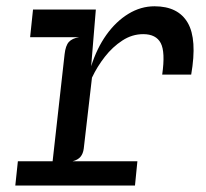

<svg xmlns="http://www.w3.org/2000/svg" viewBox="-20 -576 640 596"><path d="M27.5 0 35.5 -75.5H406.5L399 0ZM73.5 -460.5 82.5 -546.5H277.5L237 -460.5ZM136 -10 180.5 -407.5Q183.5 -434.5 193.8 -445.8Q204 -457 225.5 -460.5L189 -490L195 -530L277.5 -546.5L263 -370.5Q280.5 -426 310.2 -467.8Q340 -509.5 378.5 -533Q417 -556.5 459.5 -556.5Q533 -556.5 562.8 -505.2Q592.5 -454 573.5 -344.5H483.5Q493.5 -414.5 479 -442.2Q464.5 -470 424.5 -470Q390 -470 359.8 -450.2Q329.5 -430.5 305.5 -399.8Q281.5 -369 265.5 -335L240 -115Q238 -99 229.8 -89.2Q221.5 -79.5 205.5 -75.5L234 -57L229 -10Z"/></svg>

Font: Spline Sans Mono
Style: Italic
Weight: 400
Italic angle: -4°
Monospace: yes
Designer: Eben Sorkin, Mirko Velimirovic
Foundry: Sorkin Type
Version: Version 1.004